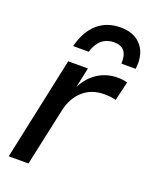

<svg xmlns="http://www.w3.org/2000/svg" viewBox="-148 -879 764 960"><g transform="rotate(20 234.0 -398.5)"><path d="M136 -548H241L218 -441Q245 -495 291.5 -525.5Q338 -556 398 -556Q428 -556 449 -549L425 -448Q399 -455 362 -455Q294 -455 249 -414Q204 -373 190 -305L124 0H19ZM326 -797Q392 -797 430 -759.5Q468 -722 468 -658Q468 -648 466 -628H390Q392 -672 375 -694Q358 -716 320 -716Q282 -716 255.5 -694Q229 -672 216 -628H133Q154 -710 203 -753.5Q252 -797 326 -797Z"/></g></svg>

Font: Application Medium
Style: Italic
Weight: 500
Italic angle: -12°
Designer: Wei Huang
Foundry: Wei Huang
Version: Version 0.012